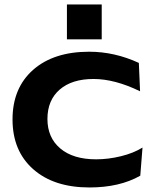

<svg xmlns="http://www.w3.org/2000/svg" viewBox="-20 -805 678 846"><path d="M373 -577.1Q484.9 -577.1 591.8 -527.8L597.2 -402.8Q485.8 -457 392.1 -457Q296.9 -457 242.9 -410.2Q189 -363.3 189 -280.8Q189 -198.7 245.6 -150.9Q302.2 -103 403.8 -103Q457.5 -103 513.2 -116.7Q568.8 -130.4 607.9 -154.8L598.1 -30.8Q506.8 21 374 21Q217.3 21 126.2 -59.6Q35.2 -140.1 35.2 -278.8Q35.2 -417 125.7 -497.1Q216.3 -577.1 373 -577.1ZM274.9 -785.2H428.2V-631.8H274.9Z"/></svg>

Font: Mattone
Style: Regular
Weight: 400
Width: 6
Designer: Nunzio Mazzaferro
Foundry: Collletttivo
Version: Version 2.000;Glyphs 3.2 (3217)